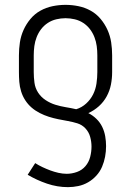

<svg xmlns="http://www.w3.org/2000/svg" viewBox="-20 -548 540 791"><path d="M260 223Q216 223 173.5 208.5Q131 194 94 172L125 124Q139 133 155 140.5Q171 148 187 154Q203 160 220.5 164Q238 168 255 168Q276 168 297 160.5Q318 153 332 136.5Q346 120 351.5 98.5Q357 77 357 56Q357 36 351.5 16Q346 -4 332 -19Q318 -34 298.5 -40Q279 -46 259 -49.5Q239 -53 219.5 -57Q200 -61 181 -67Q162 -73 143.5 -82.5Q125 -92 110 -105Q95 -118 84 -135Q73 -152 67 -171.5Q61 -191 59.5 -211Q58 -231 58 -251V-320Q58 -347 62 -373.5Q66 -400 77 -424.5Q88 -449 105.5 -470Q123 -491 146.5 -504Q170 -517 196.5 -522.5Q223 -528 250 -528Q277 -528 303.5 -522.5Q330 -517 353.5 -504Q377 -491 394.5 -470Q412 -449 423 -424.5Q434 -400 438 -373.5Q442 -347 442 -320V-251Q442 -225 437 -199.5Q432 -174 419.5 -151Q407 -128 387.5 -110.5Q368 -93 344 -82Q362 -73 377 -58.5Q392 -44 401 -25.5Q410 -7 413.5 13.5Q417 34 417 54Q417 76 413 97.5Q409 119 400.5 139Q392 159 377 175.5Q362 192 343 203Q324 214 302.5 218.5Q281 223 260 223ZM294 -98Q317 -105 335 -121.5Q353 -138 363.5 -159Q374 -180 377.5 -204Q381 -228 381 -251V-320Q381 -339 378.5 -358Q376 -377 369 -395Q362 -413 350.5 -428Q339 -443 323 -453.5Q307 -464 288 -468.5Q269 -473 250 -473Q231 -473 212 -468.5Q193 -464 177 -453.5Q161 -443 149.5 -428Q138 -413 131 -395Q124 -377 121.5 -358Q119 -339 119 -320V-251Q119 -229 122 -207Q125 -185 137 -166.5Q149 -148 168 -135.5Q187 -123 208 -116.5Q229 -110 250.5 -106.5Q272 -103 294 -98Z"/></svg>

Font: Iosevka Fixed SS04 Light
Style: Regular
Weight: 300
Monospace: yes
Designer: Belleve Invis
Foundry: Belleve Invis
Version: Version 32.5.0